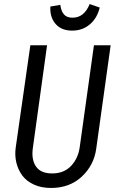

<svg xmlns="http://www.w3.org/2000/svg" viewBox="-20 -910 573 942"><path d="M334 -759.8Q281.2 -759.8 252.7 -792.7Q224.1 -825.7 227.1 -877.9L275.9 -886.2Q279.8 -855.5 293.7 -839.4Q307.6 -823.2 335.9 -823.2Q393.1 -823.2 419.9 -890.1L469.2 -873Q457 -821.3 420.9 -790.5Q384.8 -759.8 334 -759.8ZM522.9 -688 452.1 -180.2Q440.9 -99.1 381.3 -43.5Q321.8 12.2 230 12.2Q182.6 12.2 146 -4.6Q109.4 -21.5 88.9 -49.6Q68.4 -77.6 60.1 -112.8Q51.8 -147.9 57.1 -186L128.9 -688H210.9L141.1 -183.1Q133.3 -127.4 156.5 -93.3Q179.7 -59.1 235.8 -59.1Q293.5 -59.1 328.4 -95.7Q363.3 -132.3 371.1 -188L440.9 -688Z"/></svg>

Font: Fira Sans Compressed Book
Style: Italic
Weight: 350
Width: 3
Italic angle: -8°
Designer: Carrois Corporate & Edenspiekermann AG
Foundry: Carrois Corporate GbR & Edenspiekermann AG
Version: Version 4.203;PS 004.203;hotconv 1.0.88;makeotf.lib2.5.64775